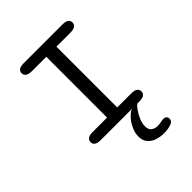

<svg xmlns="http://www.w3.org/2000/svg" viewBox="-237 -742 1092 1092"><g transform="rotate(-45 309.5 -196.0)"><path d="M150.5 0Q125.5 0 113.5 -8.5Q101.5 -17 101.5 -32Q101.5 -48 113.5 -56.5Q125.5 -65 150.5 -65H267V-554H150.5Q125.5 -554 113.5 -562.8Q101.5 -571.5 101.5 -587Q101.5 -602.5 113.5 -610.8Q125.5 -619 150.5 -619H461.5Q486.5 -619 498.5 -610.8Q510.5 -602.5 510.5 -587Q510.5 -571.5 498.5 -562.8Q486.5 -554 461.5 -554H348.5V-65H461.5Q486.5 -65 498.5 -56.5Q510.5 -48 510.5 -32Q510.5 -17 498.5 -8.5Q486.5 0 461.5 0ZM434.5 227.5Q403.5 227.5 376.5 218.5Q349.5 209.5 333 189.2Q316.5 169 316.5 136.5Q316.5 113 325.8 89.2Q335 65.5 349.2 45.8Q363.5 26 379 13.5Q394.5 1 406.5 0H445.5Q434 7.5 419.8 27.8Q405.5 48 394.8 73.8Q384 99.5 384 123Q384 149.5 399.8 161Q415.5 172.5 437.5 172.5Q444.5 172.5 453 171.5Q461.5 170.5 468 169Q473.5 167.5 478.8 167Q484 166.5 488 166.5Q501 166.5 507.5 173.5Q514 180.5 514 191Q514 211 489.2 219.2Q464.5 227.5 434.5 227.5Z"/></g></svg>

Font: Sono ExtraLight Monospace
Style: Regular
Weight: 400
Version: Version 2.112